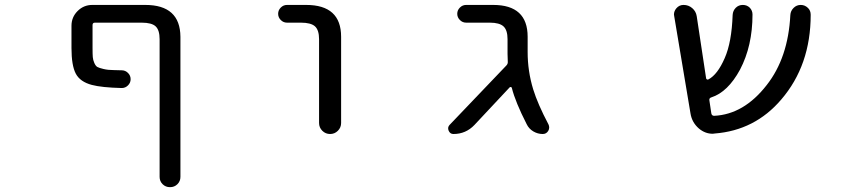

<svg xmlns="http://www.w3.org/2000/svg" viewBox="-20 -567 3540 783"><path d="M630.9 -407.2Q630.9 -444.3 614.7 -459.5Q598.6 -474.6 557.6 -474.6H367.2Q357.4 -474.6 357.4 -464.8V-372.1Q357.4 -345.7 358.4 -334Q359.4 -322.3 364.7 -310.1Q370.1 -297.9 377 -293.9Q383.8 -290 402.3 -285.6Q420.9 -281.2 443.4 -281.2Q456.1 -280.3 476.6 -280.3Q491.2 -280.3 502 -269.5Q512.7 -258.8 512.7 -244.1Q512.7 -229.5 502 -218.8Q491.2 -208 476.6 -208Q394.5 -210 354.5 -220.7Q306.6 -233.4 289.1 -266.6Q271.5 -299.8 271.5 -371.1V-461.9Q271.5 -497.1 296.4 -522Q321.3 -546.9 356.4 -546.9H572.3Q714.8 -546.9 715.8 -417V154.3Q715.8 171.9 703.6 184.1Q691.4 196.3 673.3 196.3Q655.3 196.3 643.1 184.1Q630.9 171.9 630.9 154.3Z M1150.4 -474.6Q1135.7 -474.6 1125 -485.4Q1114.3 -496.1 1114.3 -510.7Q1114.3 -525.4 1125 -536.1Q1135.7 -546.9 1150.4 -546.9H1228.5Q1371.1 -546.9 1371.1 -417V-65.4Q1371.1 -46.9 1357.9 -33.7Q1344.7 -20.5 1326.2 -20.5Q1307.6 -20.5 1294.4 -33.7Q1281.2 -46.9 1281.2 -65.4V-407.2Q1281.2 -444.3 1264.6 -459.5Q1248 -474.6 1207 -474.6Z M2131.8 -354.5Q2131.8 -277.3 2154.3 -203.1Q2172.9 -142.6 2216.8 -59.6Q2219.7 -53.7 2219.7 -46.9Q2219.7 -40 2215.8 -33.2Q2208 -20.5 2193.4 -20.5Q2172.9 -20.5 2154.8 -31.2Q2136.7 -42 2127.9 -60.5Q2082 -150.4 2067.4 -208Q2067.4 -210.9 2064 -211.9Q2060.5 -212.9 2058.6 -210.9L1915 -57.6Q1879.9 -20.5 1829.1 -20.5Q1815.4 -20.5 1809.6 -34.2Q1807.6 -39.1 1807.6 -43.9Q1807.6 -50.8 1813.5 -57.6L2044.9 -299.8Q2051.8 -306.6 2050.8 -316.4Q2049.8 -336.9 2049.8 -347.7V-407.2Q2049.8 -444.3 2033.2 -459.5Q2016.6 -474.6 1977.5 -474.6H1880.9Q1866.2 -474.6 1855.5 -485.4Q1844.7 -496.1 1844.7 -510.7Q1844.7 -525.4 1855.5 -536.1Q1866.2 -546.9 1880.9 -546.9H1991.2Q2131.8 -546.9 2131.8 -417Z M3275.4 -534.2Q3286.1 -523.4 3286.1 -506.8Q3286.1 -300.8 3166 -161.1Q3058.6 -35.2 2894.5 -22.5Q2890.6 -21.5 2886.7 -21.5Q2855.5 -21.5 2830.1 -43Q2801.8 -67.4 2795.9 -104.5L2729.5 -501Q2728.5 -504.9 2728.5 -507.8Q2728.5 -521.5 2738.3 -533.2Q2750 -546.9 2767.6 -546.9Q2788.1 -546.9 2803.2 -533.7Q2818.4 -520.5 2821.3 -501L2859.4 -249Q2859.4 -245.1 2862.8 -243.2Q2866.2 -241.2 2869.1 -243.2Q2906.2 -262.7 2935.5 -330.1Q2963.9 -394.5 2967.8 -505.9Q2968.8 -523.4 2980.5 -535.2Q2992.2 -546.9 3009.3 -546.9Q3026.4 -546.9 3038.1 -535.2Q3048.8 -523.4 3048.8 -507.8Q3048.8 -379.9 2998 -283.2Q2948.2 -191.4 2880.9 -169.9Q2871.1 -167 2873 -157.2L2880.9 -104.5Q2882.8 -94.7 2892.6 -94.7Q3013.7 -100.6 3106.4 -219.7Q3194.3 -331.1 3203.1 -505.9Q3204.1 -522.5 3216.3 -534.7Q3228.5 -546.9 3245.6 -546.9Q3262.7 -546.9 3275.4 -534.2Z"/></svg>

Font: Rounded-X Mgen+ 1m regular
Style: Regular
Weight: 400
Designer: [Source Han Sans]
Ryoko NISHIZUKA  (kana & ideographs); Paul D. Hunt (Latin, Greek & Cyrillic); Wenlong ZHANG  (bopomofo
Version: Version 1.059.20150602